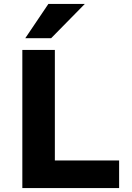

<svg xmlns="http://www.w3.org/2000/svg" viewBox="-20 -960 673 980"><path d="M94 0V-705H260V-141H588V0ZM109 -765 227 -940H413L241 -765Z"/></svg>

Font: Nunito Sans 6pt ExtraBold
Style: Regular
Weight: 800
Version: Version 3.101;gftools[0.9.27]